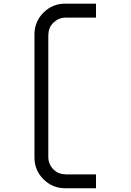

<svg xmlns="http://www.w3.org/2000/svg" viewBox="-20 -853 707 1040"><path d="M333.3 166.7Q264.2 166.7 215.4 117.9Q166.7 69.2 166.7 0V-666.7Q166.7 -735.8 215.4 -784.6Q264.2 -833.3 333.3 -833.3H500V-757.5H333.3Q296.7 -756.7 269.6 -730.4Q242.5 -704.2 242.5 -666.7H241.7V0Q242.5 36.7 268.8 63.8Q295 90.8 333.3 90.8V91.7H500V166.7Z"/></svg>

Font: 0xA000-Squareish-Mono
Style: Squareish-Mono
Weight: 400
Version: Version 0.1